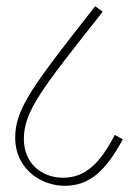

<svg xmlns="http://www.w3.org/2000/svg" viewBox="-20 -635 435 619"><path d="M189 -36C271 -36 323 -88 376 -186L350 -200C302 -107 254 -62 183 -62C113 -62 57 -110 57 -186C57 -274 108 -341 311 -597L287 -615C83 -356 29 -283 29 -191C29 -140 51 -98 87 -70C115 -49 151 -36 189 -36Z"/></svg>

Font: Noto Serif Devanagari Condensed Thin
Style: Regular
Weight: 100
Width: 3
Designer: Universal Thirst, Indian Type Foundry and the Monotype Design Team
Foundry: Monotype Imaging Inc.
Version: Version 2.004